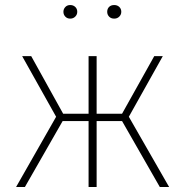

<svg xmlns="http://www.w3.org/2000/svg" viewBox="-20 -743 735 763"><path d="M492 -279 652 0H615L465 -262H364V0H332V-262H229L79 0H44L203 -279L68 -520H104L231 -291H332V-520H364V-291H465L593 -520H627ZM287 -696Q287 -685 279 -677Q271 -669 259 -669Q247 -669 239.5 -677Q232 -685 232 -696Q232 -707 239.5 -715Q247 -723 259 -723Q271 -723 279 -715.5Q287 -708 287 -696ZM462 -696Q462 -685 454 -677Q446 -669 434 -669Q421 -669 413.5 -677Q406 -685 406 -696Q406 -708 413.5 -715.5Q421 -723 434 -723Q446 -723 454 -715.5Q462 -708 462 -696Z"/></svg>

Font: FiraGO UltraLight
Style: Regular
Weight: 200
Designer: bBox Type
Foundry: bBox Type GmbH
Version: Version 1.001